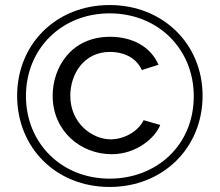

<svg xmlns="http://www.w3.org/2000/svg" viewBox="-20 -735 872 762"><path d="M415 7C627 7 784 -148 784 -355C784 -560 627 -715 415 -715C203 -715 48 -560 48 -355C48 -148 203 7 415 7ZM415 -26C224 -26 83 -167 83 -354C83 -542 225 -682 415 -682C607 -682 749 -541 749 -353C749 -159 602 -26 415 -26ZM423 -123C524 -123 597 -190 616 -239L550 -258C527 -211 470 -182 419 -182C347 -182 259 -245 259 -355C259 -439 311 -529 417 -529C456 -529 516 -516 543 -457L609 -478C578 -550 505 -589 417 -589C262 -589 189 -467 189 -355C189 -214 301 -123 423 -123Z"/></svg>

Font: Raleway Reg
Style: Regular
Weight: 400
Designer: Matt McInerney, Pablo Impallari, Rodrigo Fuenzalida
Foundry: Matt McInerney, Pablo Impallari, Rodrigo Fuenzalida
Version: Version 3.00 July 28, 2015